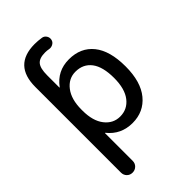

<svg xmlns="http://www.w3.org/2000/svg" viewBox="-282 -835 1150 1150"><g transform="rotate(-45 293.0 -260.0)"><path d="M173.8 -264.6V-254.9Q173.8 -168 211.9 -119.1Q250 -70.3 308.6 -70.3Q370.1 -70.3 408.2 -119.1Q446.3 -168 446.3 -259.8Q446.3 -354.5 410.2 -402.3Q374 -450.2 308.6 -450.2Q250 -450.2 211.9 -400.4Q173.8 -350.6 173.8 -264.6ZM74.2 169.9V-554.7Q74.2 -739.3 252 -740.2Q280.3 -740.2 311.5 -735.4Q328.1 -732.4 337.4 -717.3Q346.7 -702.1 341.8 -684.6Q337.9 -669.9 323.2 -662.1Q308.6 -654.3 293 -657.2Q278.3 -660.2 261.7 -660.2Q212.9 -660.2 193.4 -636.7Q173.8 -613.3 173.8 -554.7V-451.2Q173.8 -450.2 174.8 -450.2Q176.8 -450.2 176.8 -451.2Q234.4 -530.3 333.5 -530.3Q432.6 -530.3 488.3 -461.4Q543.9 -392.6 543.9 -259.8Q543.9 -129.9 486.3 -60.1Q428.7 9.8 334 9.8Q236.3 9.8 176.8 -64.5Q176.8 -65.4 174.8 -65.4Q173.8 -65.4 173.8 -64.5V169.9Q173.8 191.4 159.2 205.6Q144.5 219.7 123.5 219.7Q102.5 219.7 88.4 205.6Q74.2 191.4 74.2 169.9Z"/></g></svg>

Font: Rounded Mgen+ 2p medium
Style: Regular
Weight: 500
Designer: [Source Han Sans]
Ryoko NISHIZUKA  (kana & ideographs); Paul D. Hunt (Latin, Greek & Cyrillic); Wenlong ZHANG  (bopomofo
Version: Version 1.059.20150602